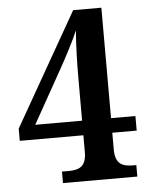

<svg xmlns="http://www.w3.org/2000/svg" viewBox="-52 -757 626 800"><g transform="rotate(-5 261.0 -357.0)"><path d="M179 0H490V-48H478C436 -48 402 -57 402 -120V-191H504V-252H402V-714H284L15 -242V-191H281V-120C281 -57 247 -48 205 -48H179ZM85 -252 211 -477C231 -512 275 -596 288 -629C283 -567 281 -492 281 -434V-252Z"/></g></svg>

Font: Noto Serif Khmer SemiCondensed SemiBold
Style: Regular
Weight: 600
Width: 4
Designer: Danh Hong and the Monotype Design Team
Foundry: Monotype Imaging Inc.
Version: Version 2.004